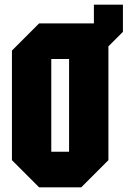

<svg xmlns="http://www.w3.org/2000/svg" viewBox="-20 -800 545 820"><path d="M31 -116V-584L147 -700H381V-780H505V-664L443 -602V-116L327 0H147ZM199 -548V-152H275V-548Z"/></svg>

Font: Tektur Condensed
Style: Bold
Weight: 700
Width: 3
Designer: Adam Jagosz
Foundry: Adam Jagosz
Version: Version 1.005;gftools[0.9.30]